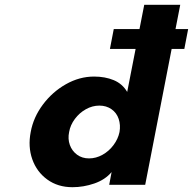

<svg xmlns="http://www.w3.org/2000/svg" viewBox="-20 -770 804 800"><path d="M108 -220Q119 -281 158.5 -334Q198 -387 254.5 -419Q311 -451 372 -451Q418 -451 454 -436Q490 -421 510 -387L581 -750H731L585 0H435L445 -53Q418 -21 373 -5.5Q328 10 282 10Q221 10 177 -22Q133 -54 114.5 -106.5Q96 -159 108 -220ZM478 -220Q483 -249 474.5 -274.5Q466 -300 444.5 -315Q423 -330 394 -330Q365 -330 338 -315Q311 -300 292 -274.5Q273 -249 268 -220Q262 -191 271 -166Q280 -141 301 -125.5Q322 -110 351 -110Q380 -110 407 -125Q434 -140 453 -165.5Q472 -191 478 -220ZM454 -649H764L748 -566H438Z"/></svg>

Font: Teachers[wght] Italic
Style: Regular
Weight: 400
Designer: Alfredo Marco Pradil & Chank Diesel
Version: Version 1.000;Glyphs 3.1.2 (3151)